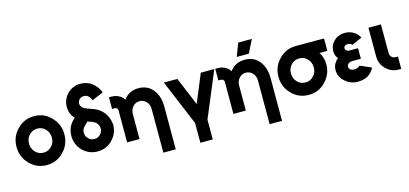

<svg xmlns="http://www.w3.org/2000/svg" viewBox="-73 -1251 4238 1989"><g transform="rotate(-15 2046.0 -256.0)"><path d="M285 -512Q176 -512 103 -435Q28 -359 28 -250Q28 -141 103 -65Q176 12 285 12Q393 12 466 -65Q541 -141 541 -250Q541 -359 466 -435Q393 -512 285 -512ZM285 -379Q337 -379 372 -341Q407 -304 407 -250Q407 -223 398.5 -200Q390 -177 372 -159Q337 -121 285 -121Q232 -121 197 -159Q162 -196 162 -250Q162 -277 170.5 -300Q179 -323 197 -341Q232 -379 285 -379Z M836 -712Q748 -712 689 -648Q637 -590 638 -510Q639 -461 664 -418Q669 -410 675.5 -402.5Q682 -395 690 -389L671 -371Q606 -305 606 -212Q606 -119 671 -53Q737 12 830 12Q922 12 988 -53Q1027 -93 1045 -145Q1053 -172 1054.5 -198Q1056 -224 1050 -251Q1035 -322 988 -368Q968 -388 943.5 -403Q919 -418 890 -427Q860 -438 840.5 -445Q821 -452 812 -457Q800 -463 791.5 -470.5Q783 -478 778 -488Q761 -521 780 -550Q799 -579 836 -579Q868 -579 888 -559Q907 -540 914 -514L1037 -566Q1013 -630 957 -673Q907 -712 836 -712ZM805 -315Q810 -314 816.5 -311.5Q823 -309 831 -306Q837 -304 841 -303Q845 -302 846 -302Q875 -291 891 -276Q914 -255 920 -220Q923 -200 916 -182Q913 -173 907.5 -164.5Q902 -156 894 -148Q868 -121 830 -121Q792 -121 766 -148Q739 -174 739 -212Q739 -250 766 -276Z M1615 200V-260Q1615 -316 1600.5 -361.5Q1586 -407 1558 -442Q1501 -512 1405 -512Q1309 -512 1251 -442Q1249 -439 1247 -436.5Q1245 -434 1243 -431Q1240 -437 1236 -443Q1232 -449 1227 -455Q1181 -500 1115 -500H1086V-375H1115Q1128 -375 1138 -366Q1147 -356 1147 -343V0H1193H1263H1280V-265Q1280 -317 1309 -347Q1337 -379 1381 -379Q1424 -379 1453 -347Q1482 -317 1482 -265V200Z M1675 -500 1879 -12V200H2012V-12L2216 -500H2071L1946 -197L1820 -500Z M2755 200V-260Q2755 -316 2740.5 -361.5Q2726 -407 2698 -442Q2641 -512 2545 -512Q2449 -512 2391 -442Q2389 -439 2387 -436.5Q2385 -434 2383 -431Q2380 -437 2376 -443Q2372 -449 2367 -455Q2321 -500 2255 -500H2226V-375H2255Q2268 -375 2278 -366Q2287 -356 2287 -343V0H2333H2403H2420V-265Q2420 -317 2449 -347Q2477 -379 2521 -379Q2564 -379 2593 -347Q2622 -317 2622 -265V200ZM2473 -561H2602L2673 -701H2526Z M3094 -512Q2985 -512 2912 -435Q2837 -359 2837 -250Q2837 -141 2912 -65Q2985 12 3094 12Q3202 12 3275 -65Q3350 -141 3350 -250Q3350 -269 3347 -287.5Q3344 -306 3338 -324Q3333 -339 3326.5 -353Q3320 -367 3310 -379H3396V-512ZM3094 -379Q3146 -379 3181 -341Q3216 -304 3216 -250Q3216 -223 3207.5 -200Q3199 -177 3181 -159Q3146 -121 3094 -121Q3041 -121 3006 -159Q2971 -196 2971 -250Q2971 -277 2979.5 -300Q2988 -323 3006 -341Q3041 -379 3094 -379Z M3710 -323H3623Q3599 -323 3585 -335Q3574 -345 3574 -358Q3574 -372 3584 -381Q3597 -392 3619 -392Q3648 -392 3663 -372L3772 -420Q3763 -441 3747.5 -457.5Q3732 -474 3711 -487Q3670 -512 3619 -512Q3548 -512 3500 -467Q3454 -422 3454 -358Q3454 -311 3483 -278Q3470 -268 3460 -255.5Q3450 -243 3442 -229Q3426 -199 3426 -164Q3426 -91 3485 -39Q3543 12 3619 12Q3748 12 3799 -92L3678 -145Q3657 -122 3619 -121Q3589 -121 3574 -134Q3560 -145 3560 -164Q3560 -181 3573 -194Q3588 -210 3623 -210H3710Z M3869 -500V-192Q3869 -112 3925 -56Q3982 0 4061 0H4087V-133H4061Q4037 -133 4020 -150Q4003 -167 4003 -192V-500Z"/></g></svg>

Font: Unageo
Style: Bold
Weight: 700
Designer: Richard Sepsi
Foundry: Richard Sepsi
Version: Version 2.000